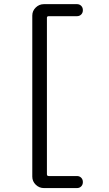

<svg xmlns="http://www.w3.org/2000/svg" viewBox="-20 -790 540 949"><path d="M197.3 139.6Q173.8 139.6 156.7 123Q139.6 106.4 139.6 83V-712.9Q139.6 -736.3 156.7 -752.9Q173.8 -769.5 197.3 -769.5H360.4Q373 -769.5 381.3 -761.2Q389.6 -752.9 389.6 -739.7Q389.6 -726.6 381.3 -718.3Q373 -710 360.4 -710H220.7Q211.9 -710 211.9 -702.1V71.3Q211.9 80.1 220.7 80.1H360.4Q373 80.1 381.3 88.4Q389.6 96.7 389.6 109.9Q389.6 123 381.3 131.3Q373 139.6 360.4 139.6Z"/></svg>

Font: Rounded Mgen+ 1m regular
Style: Regular
Weight: 400
Designer: [Source Han Sans]
Ryoko NISHIZUKA  (kana & ideographs); Paul D. Hunt (Latin, Greek & Cyrillic); Wenlong ZHANG  (bopomofo
Version: Version 1.059.20150602